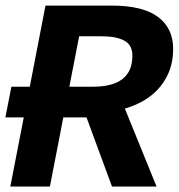

<svg xmlns="http://www.w3.org/2000/svg" viewBox="-22 -679 651 699"><path d="M19.5 -363.3H86.4L143.6 -658.7H384.8Q497.1 -658.7 552.7 -617.7Q608.4 -576.7 608.4 -500.5Q608.4 -421.9 562.5 -365Q516.6 -308.1 432.6 -283.7L547.9 0H385.7L293 -251.5H208.5L159.7 0H15.6L64.5 -251.5H-2.4ZM460 -476.1Q460 -515.1 430.7 -531Q401.4 -546.9 348.1 -546.9H266.1L230.5 -363.3H316.4Q460 -363.3 460 -476.1Z"/></svg>

Font: Cousine
Style: Bold Italic
Weight: 700
Italic angle: -12°
Monospace: yes
Designer: Steve Matteson
Foundry: Ascender Corporation
Version: Version 1.20